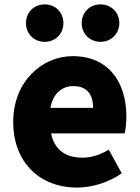

<svg xmlns="http://www.w3.org/2000/svg" viewBox="-20 -838 636 872"><path d="M329 14C396 14 474 -9 533 -51L474 -158C433 -134 395 -122 354 -122C282 -122 228 -154 212 -232H546C550 -245 554 -277 554 -308C554 -464 474 -583 310 -583C172 -583 40 -469 40 -284C40 -96 166 14 329 14ZM209 -348C221 -416 264 -447 313 -447C378 -447 403 -405 403 -348ZM183 -648C233 -648 268 -686 268 -733C268 -781 233 -818 183 -818C133 -818 98 -781 98 -733C98 -686 133 -648 183 -648ZM436 -648C486 -648 522 -686 522 -733C522 -781 486 -818 436 -818C387 -818 351 -781 351 -733C351 -686 387 -648 436 -648Z"/></svg>

Font: Noto Sans CJK KR Black
Style: Regular
Weight: 900
Designer: Ryoko NISHIZUKA (kana & ideographs); Paul D. Hunt (Latin, Greek & Cyrillic); Wenlong ZHANG (bopomofo); Sandoll Communica
Foundry: Adobe Systems Incorporated
Version: Version 1.004;PS 1.004;hotconv 1.0.82;makeotf.lib2.5.63406